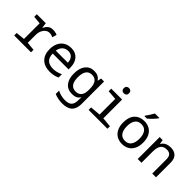

<svg xmlns="http://www.w3.org/2000/svg" viewBox="141 -1919 3317 3317"><g transform="rotate(45 1800.0 -260.5)"><path d="M61 -61 223 -77V-460L78 -473V-536H297L309 -439H313Q342 -494 376.5 -520Q411 -546 464 -546Q525 -546 572 -525L548 -444Q506 -465 463 -465Q421 -465 387.5 -438.5Q354 -412 335 -367Q316 -322 316 -269V-77L472 -61V0H61Z M660 -266Q660 -352 691.5 -415.5Q723 -479 780.5 -512.5Q838 -546 914 -546Q1019 -546 1079.5 -478Q1140 -410 1140 -292V-250H752Q755 -151 804.5 -108.5Q854 -66 944 -66Q1023 -66 1117 -109V-28Q1031 10 938 10Q807 10 733.5 -62Q660 -134 660 -266ZM1049 -323Q1046 -393 1011 -432.5Q976 -472 914 -472Q848 -472 806.5 -432.5Q765 -393 754 -323Z M1283 207V125Q1321 147 1373 159Q1425 171 1473 171Q1560 171 1597.5 131Q1635 91 1635 14V-5Q1635 -32 1638 -62H1634Q1607 -22 1570.5 -6Q1534 10 1478 10Q1372 10 1313 -62.5Q1254 -135 1254 -265Q1254 -396 1312.5 -471Q1371 -546 1473 -546Q1528 -546 1564.5 -528.5Q1601 -511 1630 -470H1635L1648 -536H1721V14Q1721 130 1661 187.5Q1601 245 1475 245Q1372 245 1283 207ZM1638 -246V-267Q1638 -472 1493 -472Q1420 -472 1384 -419.5Q1348 -367 1348 -268Q1348 -65 1496 -65Q1565 -65 1601.5 -109.5Q1638 -154 1638 -246Z M2043 -696Q2043 -728 2061 -744.5Q2079 -761 2107 -761Q2135 -761 2153 -744.5Q2171 -728 2171 -696Q2171 -665 2153 -648.5Q2135 -632 2107 -632Q2079 -632 2061 -648.5Q2043 -665 2043 -696ZM1879 -61 2070 -77V-460L1896 -473V-536H2162V-77L2340 -61V0H1879Z M2454 -270Q2454 -405 2520.5 -475.5Q2587 -546 2698 -546Q2770 -546 2826 -515Q2882 -484 2914 -421.5Q2946 -359 2946 -267Q2946 -177 2914.5 -114.5Q2883 -52 2828 -21Q2773 10 2701 10Q2629 10 2573.5 -21.5Q2518 -53 2486 -116Q2454 -179 2454 -270ZM2853 -269Q2853 -365 2814 -418.5Q2775 -472 2699 -472Q2623 -472 2584.5 -419Q2546 -366 2546 -269Q2546 -173 2585 -119Q2624 -65 2700 -65Q2776 -65 2814.5 -118.5Q2853 -172 2853 -269ZM2638 -618Q2660 -647 2688 -690Q2716 -733 2733 -766H2841V-756Q2821 -727 2776 -679.5Q2731 -632 2697 -606H2638Z M3079 -536H3152L3166 -458H3171Q3194 -502 3239 -524Q3284 -546 3346 -546Q3430 -546 3478 -499Q3526 -452 3526 -358V0H3434V-341Q3434 -409 3406.5 -440.5Q3379 -472 3319 -472Q3241 -472 3206 -422Q3171 -372 3171 -274V0H3079Z"/></g></svg>

Font: Noto Sans Mono UI
Style: Regular
Weight: 400
Monospace: yes
Designer: Monotype Design team
Foundry: Monotype Imaging Inc.
Version: Version 1.000